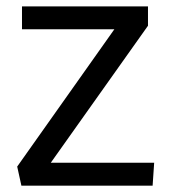

<svg xmlns="http://www.w3.org/2000/svg" viewBox="-20 -585 540 605"><path d="M34.2 -60.1 340.3 -492.7H49.3V-564.9H446.3V-503.9L140.1 -72.3H465.8L460.9 0H47.4Z"/></svg>

Font: Duru Sans
Style: Regular
Weight: 400
Designer: Onur Yazõcõgil
Foundry: Onur Yazõcõgil
Version: Version 1.002